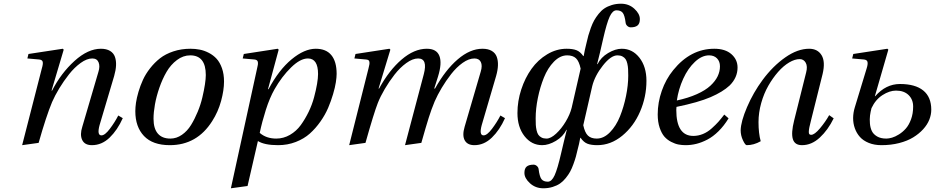

<svg xmlns="http://www.w3.org/2000/svg" viewBox="-20 -762 4987 1024"><path d="M98.1 12.2 203.1 -397Q210.4 -420.9 207.8 -432.1Q205.1 -443.4 188 -444.8L126 -450.2L131.8 -474.1L314.9 -502L319.8 -497.1L254.9 -278.8H257.8Q305.7 -372.1 377.4 -437Q449.2 -502 518.1 -502Q547.9 -502 566.9 -490.5Q585.9 -479 593 -458.7Q600.1 -438.5 598.9 -413.1Q597.7 -387.7 588.9 -356.9L511.2 -95.2Q496.1 -40 521 -40Q539.6 -40 565.9 -75Q592.3 -109.9 610.8 -146L634.8 -131.8Q606.4 -68.4 564.7 -28.1Q522.9 12.2 470.2 12.2Q431.2 12.2 418.2 -15.9Q405.3 -43.9 418.9 -85.9L504.9 -378.9Q514.2 -408.2 505.9 -429.2Q497.6 -450.2 472.2 -450.2Q443.4 -450.2 410.2 -426.3Q377 -402.3 348.1 -365.7Q319.3 -329.1 296.1 -290.8Q272.9 -252.4 257.8 -217.8Q226.1 -141.6 186 0Z M701.7 -168.9Q701.7 -189 705.3 -214.4Q709 -239.7 718.5 -272.2Q728 -304.7 742.4 -336.2Q756.8 -367.7 780.5 -397.9Q804.2 -428.2 833.5 -451.2Q862.8 -474.1 904.8 -488Q946.8 -502 995.6 -502Q1021.5 -502 1045.4 -497.3Q1069.3 -492.7 1093.5 -480.2Q1117.7 -467.8 1135.3 -448.5Q1152.8 -429.2 1163.8 -398.2Q1174.8 -367.2 1174.8 -327.1Q1174.8 -281.2 1159.2 -223.6Q1143.6 -166 1111.8 -116.2Q1030.8 12.2 885.7 12.2Q794.4 12.2 748 -36.6Q701.7 -85.4 701.7 -168.9ZM798.8 -128.9Q798.8 -76.2 821.8 -49.6Q844.7 -22.9 888.7 -22.9Q921.4 -22.9 950.2 -43Q979 -63 998.8 -95.2Q1018.6 -127.4 1034.4 -165.8Q1050.3 -204.1 1059.3 -242.7Q1068.4 -281.2 1073 -311.8Q1077.6 -342.3 1077.6 -361.8Q1077.6 -466.8 994.6 -466.8Q957 -466.8 923.8 -441.9Q890.6 -417 868.4 -378.9Q846.2 -340.8 830.1 -294.4Q814 -248 806.4 -205.3Q798.8 -162.6 798.8 -128.9Z M1211.4 242.2 1351.1 -397Q1357.4 -419.4 1355.2 -431.4Q1353 -443.4 1336.4 -444.8L1274.4 -450.2L1280.3 -474.1L1461.4 -502L1466.3 -497.1L1409.2 -286.1H1412.1Q1467.3 -389.6 1535.4 -445.8Q1603.5 -502 1664.1 -502Q1719.2 -502 1747.3 -467.8Q1775.4 -433.6 1775.4 -368.2Q1775.4 -350.1 1771.2 -323Q1767.1 -295.9 1756.3 -259.5Q1745.6 -223.1 1730 -186.5Q1714.4 -149.9 1689 -113.8Q1663.6 -77.6 1632.6 -49.8Q1601.6 -22 1557.6 -4.9Q1513.7 12.2 1463.4 12.2Q1390.6 12.2 1355.5 -9.8L1300.3 230ZM1365.2 -53.2Q1400.4 -22.9 1453.1 -22.9Q1492.2 -22.9 1526.4 -42.7Q1560.5 -62.5 1584 -94.7Q1607.4 -127 1626 -165.3Q1644.5 -203.6 1655 -242.9Q1665.5 -282.2 1670.9 -314Q1676.3 -345.7 1676.3 -367.2Q1676.3 -450.2 1622.1 -450.2Q1581.5 -450.2 1532.5 -402.3Q1483.4 -354.5 1444.3 -286.1Q1418.5 -240.7 1397.9 -176.3Q1377.4 -111.8 1365.2 -53.2Z M1842.3 12.2 1945.3 -397Q1948.7 -411.1 1950 -418.2Q1951.2 -425.3 1950.2 -431.9Q1949.2 -438.5 1944.6 -441.4Q1939.9 -444.3 1931.2 -444.8L1870.1 -450.2L1876 -474.1L2057.1 -502L2062 -497.1L1999 -290H2002Q2055.2 -387.2 2122.1 -444.6Q2189 -502 2256.3 -502Q2308.6 -502 2323.5 -463.6Q2338.4 -425.3 2315.9 -353L2295.9 -290H2300.3Q2355.5 -389.2 2421.4 -445.6Q2487.3 -502 2553.2 -502Q2583.5 -502 2602.8 -490.5Q2622.1 -479 2629.4 -458.7Q2636.7 -438.5 2635.7 -413.1Q2634.8 -387.7 2626 -356.9L2549.3 -95.2Q2534.2 -40 2559.1 -40Q2577.6 -40 2604 -75Q2630.4 -109.9 2648.9 -146L2673.3 -131.8Q2645 -68.4 2603.3 -28.1Q2561.5 12.2 2510.3 12.2Q2472.7 12.2 2458.5 -13.7Q2444.3 -39.6 2458 -85.9L2543.9 -379.9Q2553.7 -412.1 2544.4 -431.2Q2535.2 -450.2 2510.3 -450.2Q2480.5 -450.2 2447.5 -426.8Q2414.6 -403.3 2386.2 -366.9Q2357.9 -330.6 2335.7 -293.2Q2313.5 -255.9 2298.3 -221.2Q2280.8 -179.2 2266.6 -134.3Q2252.4 -89.4 2227.1 0L2140.1 12.2L2166 -85.9L2240.2 -366.2Q2262.2 -450.2 2210 -450.2Q2180.7 -450.2 2146.7 -425.5Q2112.8 -400.9 2084 -363.8Q2055.2 -326.7 2032 -287.1Q2008.8 -247.6 1995.1 -212.9Q1974.6 -161.1 1929.2 0Z M2739.7 -159.2Q2739.7 -222.7 2760 -284.7Q2780.3 -346.7 2814.7 -394.8Q2849.1 -442.9 2898.4 -472.4Q2947.8 -502 3002 -502Q3034.7 -502 3054.7 -494.1Q3074.7 -486.3 3090.8 -462.9H3092.8Q3098.6 -491.2 3099.6 -497.1L3107.9 -532.2Q3113.3 -555.7 3117.9 -572.8Q3122.6 -589.8 3131.1 -613.3Q3139.6 -636.7 3148.9 -653.3Q3158.2 -669.9 3172.4 -687.7Q3186.5 -705.6 3203.1 -716.8Q3219.7 -728 3242.7 -735.1Q3265.6 -742.2 3292 -742.2Q3334 -742.2 3363.3 -715.3Q3392.6 -688.5 3392.6 -660.2Q3392.6 -636.7 3380.6 -626.5Q3368.7 -616.2 3343.8 -616.2Q3334.5 -616.2 3326.4 -623Q3318.4 -629.9 3316.9 -639.2Q3312 -679.7 3301.5 -693.4Q3291 -707 3267.6 -707Q3247.1 -707 3231.4 -672.9Q3215.8 -638.7 3196.8 -555.2L3179.7 -481L3164.6 -419.9H3167Q3184.6 -456.1 3223.1 -479Q3261.7 -502 3295.9 -502Q3353 -502 3390.4 -454.1Q3427.7 -406.2 3427.7 -331.1Q3427.7 -245.6 3393.8 -167Q3359.9 -88.4 3298.6 -38.1Q3237.3 12.2 3165.5 12.2Q3132.8 12.2 3112.8 4.4Q3092.8 -3.4 3076.7 -26.9H3074.7Q3068.8 1 3067.9 6.8L3061.5 32.2Q3056.2 55.7 3051.5 72.8Q3046.9 89.8 3038.3 113.3Q3029.8 136.7 3020.8 153.3Q3011.7 169.9 2997.3 187.7Q2982.9 205.6 2966.6 216.8Q2950.2 228 2927.2 235.1Q2904.3 242.2 2877.9 242.2Q2835.9 242.2 2806.4 215.3Q2776.9 188.5 2776.9 160.2Q2776.9 136.7 2788.8 126.5Q2800.8 116.2 2825.7 116.2Q2835 116.2 2843 123Q2851.1 129.9 2852.5 139.2Q2857.4 179.7 2867.9 193.4Q2878.4 207 2901.9 207Q2922.4 207 2938 172.9Q2953.6 138.7 2972.7 55.2L2987.8 -8.8L3002.9 -69.8H3001Q2983.4 -33.7 2944.8 -10.7Q2906.2 12.2 2871.6 12.2Q2814.9 12.2 2777.3 -35.9Q2739.7 -84 2739.7 -159.2ZM2836.9 -130.9Q2836.9 -109.9 2837.6 -95.9Q2838.4 -82 2841.8 -66.9Q2845.2 -51.8 2851.3 -43Q2857.4 -34.2 2868.2 -28.6Q2878.9 -22.9 2894.5 -22.9Q2917.5 -22.9 2946 -49.3Q2974.6 -75.7 2997.3 -113.8Q3020 -151.9 3028.8 -187L3076.7 -396Q3068.4 -435.5 3051.8 -451.2Q3035.2 -466.8 3004.9 -466.8Q2967.3 -466.8 2934.3 -433.1Q2901.4 -399.4 2880.9 -348.4Q2860.4 -297.4 2848.6 -239.7Q2836.9 -182.1 2836.9 -130.9ZM3090.8 -94.2Q3099.1 -54.7 3115.7 -38.8Q3132.3 -22.9 3162.6 -22.9Q3200.2 -22.9 3233.2 -56.6Q3266.1 -90.3 3286.6 -141.4Q3307.1 -192.4 3318.8 -250Q3330.6 -307.6 3330.6 -358.9Q3330.6 -379.9 3329.8 -393.8Q3329.1 -407.7 3325.7 -422.9Q3322.3 -438 3316.2 -446.8Q3310.1 -455.6 3299.3 -461.2Q3288.6 -466.8 3272.9 -466.8Q3238.3 -466.8 3195.6 -412.8Q3152.8 -358.9 3138.7 -303.2Z M3487.8 -151.9Q3487.8 -215.3 3509.5 -277.6Q3531.2 -339.8 3570.8 -388.2Q3663.1 -502 3789.6 -502Q3848.1 -502 3880.9 -473.1Q3913.6 -444.3 3913.6 -401.9Q3913.6 -348.1 3871.6 -306.2Q3835 -272 3769.8 -243.9Q3704.6 -215.8 3587.9 -191.9Q3586.9 -185.1 3586.9 -175.8Q3586.9 -37.1 3677.7 -37.1Q3704.1 -37.1 3729 -47.4Q3753.9 -57.6 3775.9 -77.4Q3797.9 -97.2 3811.3 -112.3Q3824.7 -127.4 3842.8 -150.9L3865.7 -130.9Q3841.3 -90.8 3812 -62Q3782.7 -33.2 3752.7 -17.6Q3722.7 -2 3694.3 5.1Q3666 12.2 3636.7 12.2Q3617.2 12.2 3598.9 8.8Q3580.6 5.4 3559.6 -5.4Q3538.6 -16.1 3523.4 -33.4Q3508.3 -50.8 3498 -81.3Q3487.8 -111.8 3487.8 -151.9ZM3589.8 -226.1Q3650.9 -239.3 3696.5 -259.8Q3742.2 -280.3 3768.6 -304.7Q3794.9 -329.1 3807.4 -355Q3819.8 -380.9 3819.8 -408.2Q3819.8 -434.6 3804 -450.7Q3788.1 -466.8 3761.7 -466.8Q3723.1 -466.8 3686 -431.9Q3648.9 -397 3623.8 -341.8Q3598.6 -286.6 3589.8 -226.1Z M4215.3 -119.1 4279.3 -375Q4288.1 -408.2 4277.1 -427.5Q4266.1 -446.8 4245.1 -446.8Q4219.2 -446.8 4189 -429Q4158.7 -411.1 4130.1 -378.7Q4101.6 -346.2 4077.9 -304.9Q4054.2 -263.7 4039.8 -212.4Q4025.4 -161.1 4025.4 -110.8Q4025.4 -50.8 4037.1 -8.8Q4000.5 12.2 3962.4 12.2Q3954.6 12.2 3942.4 -13.7Q3930.2 -39.6 3930.2 -66.9Q3931.2 -113.8 3964.4 -191.2Q3997.6 -268.6 4047.4 -335.9Q4102.1 -409.7 4168 -455.8Q4233.9 -502 4295.4 -502Q4340.8 -502 4361.8 -467.5Q4382.8 -433.1 4367.2 -367.2L4305.2 -119.1Q4299.3 -95.7 4296.9 -84.2Q4294.4 -72.8 4293.7 -61.8Q4293 -50.8 4296.1 -46.9Q4299.3 -43 4306.2 -43Q4324.2 -43 4353.3 -77.6Q4382.3 -112.3 4402.3 -147.9L4426.3 -130.9Q4396 -68.8 4352.3 -28.3Q4308.6 12.2 4257.3 12.2Q4218.3 12.2 4208.5 -20.3Q4198.7 -52.7 4215.3 -119.1Z M4524.9 -450.2 4530.8 -474.1 4712.9 -502 4717.8 -497.1 4646 -249H4647.9Q4704.6 -314 4779.8 -314Q4861.3 -314 4904.1 -279.3Q4946.8 -244.6 4946.8 -176.8Q4946.8 -150.4 4936.3 -123.8Q4925.8 -97.2 4903.6 -72.8Q4881.3 -48.3 4850.3 -29.3Q4819.3 -10.3 4775.6 1Q4731.9 12.2 4681.2 12.2Q4643.1 12.2 4613.5 0.2Q4584 -11.7 4566.2 -31.7Q4548.3 -51.8 4539.1 -77.9Q4529.8 -104 4530 -132.8Q4530.3 -161.6 4539.1 -189.9L4602.1 -397Q4609.4 -419.9 4606.7 -431.6Q4604 -443.4 4586.9 -444.8ZM4627.9 -185.1Q4622.6 -165 4620.1 -145.8Q4617.7 -126.5 4619.6 -103.3Q4621.6 -80.1 4629.9 -63Q4638.2 -45.9 4657.7 -34.4Q4677.2 -22.9 4707 -22.9Q4720.2 -22.9 4737.3 -27.8Q4754.4 -32.7 4774.7 -45.4Q4794.9 -58.1 4811.3 -76.7Q4827.6 -95.2 4838.9 -125.7Q4850.1 -156.2 4850.1 -193.8Q4850.1 -231.4 4825.7 -255.1Q4801.3 -278.8 4758.8 -278.8Q4724.1 -278.8 4686.8 -254.9Q4649.4 -231 4627.9 -185.1Z"/></svg>

Font: Linguistics Pro
Style: Italic
Weight: 400
Italic angle: -12°
Designer: Stefan Peev, Context Ltd
Foundry: Stefan Peev, Context Ltd
Version: Version 001.000